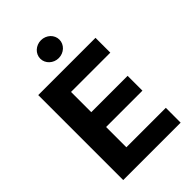

<svg xmlns="http://www.w3.org/2000/svg" viewBox="-275 -1057 1162 1162"><g transform="rotate(-45 306.5 -475.5)"><path d="M63.2 0V-727.3H553.3V-600.5H217V-427.2H528.1V-300.4H217V-126.8H554.7V0ZM309.3 -950.6Q326.3 -950.6 341.3 -944.6Q356.2 -938.6 367.4 -928.3Q378.6 -918 384.9 -903.9Q391.3 -889.9 391.3 -874.3Q391.3 -858.3 384.9 -844.5Q378.6 -830.6 367.4 -820.1Q356.2 -809.7 341.3 -803.6Q326.3 -797.6 309.3 -797.6Q292.6 -797.6 277.7 -803.6Q262.8 -809.7 251.6 -820.1Q240.4 -830.6 234 -844.5Q227.6 -858.3 227.6 -874.3Q227.6 -889.9 234 -903.9Q240.4 -918 251.6 -928.3Q262.8 -938.6 277.7 -944.6Q292.6 -950.6 309.3 -950.6Z"/></g></svg>

Font: Cannonade
Style: Bold
Weight: 700
Designer: Rasmus Andersson
Foundry: rsms
Version: Version 3.012;git-f93a4a705